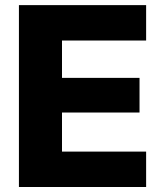

<svg xmlns="http://www.w3.org/2000/svg" viewBox="-20 -748 651 768"><path d="M55.7 0V-727.5H564.5V-585.9H228V-436.5H538.1V-297.9H228V-141.6H564.5V0Z"/></svg>

Font: Inter 16pt ExtraBold
Style: Regular
Weight: 800
Version: Version 4.001;git-66647c0bb